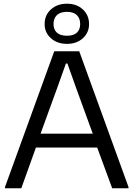

<svg xmlns="http://www.w3.org/2000/svg" viewBox="-20 -1017 721 1037"><path d="M342 -824Q377 -824 395 -840.5Q413 -857 413 -887Q413 -918 395 -935.5Q377 -953 342 -953Q306 -953 287.5 -935.5Q269 -918 269 -887Q269 -857 287.5 -840.5Q306 -824 342 -824ZM342 -780Q289 -780 255 -810.5Q221 -841 221 -887Q221 -935 255 -966Q289 -997 342 -997Q394 -997 427.5 -966Q461 -935 461 -887Q461 -841 427.5 -810.5Q394 -780 342 -780ZM481 -295 390 -545 344 -674H336L290 -545L199 -295ZM7 -7 273 -740H408L674 -7V0H586L505 -220H174L95 0H7Z"/></svg>

Font: EncodeSans
Style: Regular
Weight: 400
Designer: Pablo Impallari, Andres Torresi
Foundry: Pablo Impallari, Andres Torresi
Version: Version 1.000; ttfautohint (v1.4.1)